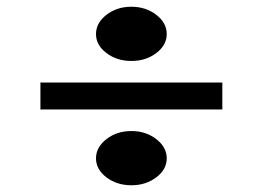

<svg xmlns="http://www.w3.org/2000/svg" viewBox="-20 -623 780 570"><path d="M444 -210Q475 -186 475 -153Q475 -120 444 -96.5Q413 -73 370 -73Q327 -73 296 -96.5Q265 -120 265 -153Q265 -186 296 -210Q327 -234 370 -234Q413 -234 444 -210ZM444 -579Q475 -555 475 -522Q475 -489 444 -465.5Q413 -442 370 -442Q327 -442 296 -465.5Q265 -489 265 -522Q265 -555 296 -579Q327 -603 370 -603Q413 -603 444 -579ZM640 -378V-298H100V-378Z"/></svg>

Font: Diplomata SC
Style: Regular
Weight: 400
Width: 7
Designer: Eduardo Rodriguez Tunni
Foundry: Eduardo Rodriguez Tunni
Version: Version 1.001